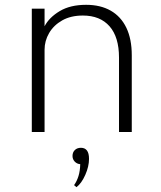

<svg xmlns="http://www.w3.org/2000/svg" viewBox="-20 -548 670 797"><path d="M112 0V-512H165V-439Q184 -475.5 227.8 -501.8Q271.5 -528 337.5 -528Q397 -528 439.5 -503.8Q482 -479.5 504.5 -432.8Q527 -386 527 -318.5V0H474V-309Q474 -394 434.8 -438.8Q395.5 -483.5 324 -483.5Q274 -483.5 238.5 -463.5Q203 -443.5 184 -411Q165 -378.5 165 -341.5V0ZM297.5 229 287.5 220.5Q299 204.5 305.8 182.8Q312.5 161 313 133.5Q299.5 132.5 290.2 122.8Q281 113 281 99.5Q281 84.5 290.5 75Q300 65.5 316 65.5Q332.5 65.5 341 76.8Q349.5 88 349.5 111.5Q349.5 143 334 178Q318.5 213 297.5 229Z"/></svg>

Font: Spartan Thin Light
Style: Regular
Weight: 300
Version: Version 1.004